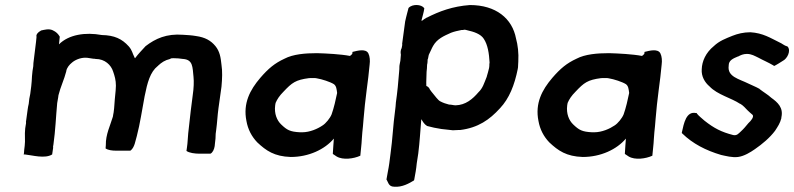

<svg xmlns="http://www.w3.org/2000/svg" viewBox="-20 -623 3151 762"><path d="M123 -457C120 -434 117 -409 114 -384C113 -376 112 -370 112 -360L109 -341L107 -321C106 -308 106 -294 104 -281L100 -250C97 -237 95 -225 94 -211C92 -204 91 -196 90 -190L83 -139C84 -136 83 -131 82 -126L80 -113C77 -88 81 -66 78 -44C77 -34 75 -23 75 -14L74 -10H79C108 -7 158 8 187 -10L191 -37C190 -40 191 -44 192 -49C200 -105 202 -161 207 -214C208 -221 210 -230 211 -237L212 -245C220 -278 235 -308 243 -340V-341C245 -354 256 -367 265 -374C276 -384 297 -394 319 -394C330 -394 339 -391 350 -390C353 -390 356 -390 359 -389H360C396 -389 421 -365 429 -339C435 -322 440 -305 440 -283L439 -264C437 -242 434 -215 433 -194L431 -177C430 -171 429 -168 428 -160C418 -126 399 -89 400 -47L399 -34C409 -27 425 -25 441 -25H496L499 -26C515 -40 517 -64 523 -83C536 -132 544 -189 554 -241C565 -296 576 -337 606 -361H607V-362C621 -375 634 -384 655 -389H656V-390C659 -392 664 -392 669 -392C682 -392 694 -391 706 -389H707C746 -386 744 -357 748 -318C750 -299 749 -273 745 -246L737 -183C733 -153 731 -124 727 -94C725 -75 725 -57 722 -38L720 -24C731 -16 753 -13 773 -13H815C824 -17 830 -30 832 -43L833 -53C835 -65 836 -81 836 -92L838 -107C842 -136 843 -164 847 -193L859 -279C862 -311 863 -341 859 -366C856 -396 852 -419 835 -440C817 -462 794 -475 758 -480C741 -483 724 -484 706 -485C641 -490 597 -470 558 -440L557 -439C542 -422 531 -412 516 -392L514 -394V-395C505 -412 505 -423 491 -439C464 -469 434 -483 384 -484C319 -496 253 -486 214 -447C215 -458 216 -464 217 -475V-477V-478C210 -489 204 -496 189 -503C174 -510 157 -505 143 -502H142V-501C131 -496 122 -485 125 -477Z M958 -143C964 -109 979 -81 1001 -58C1036 -25 1069 -2 1134 0C1205 0 1269 -30 1305 -73C1303 -54 1303 -39 1301 -15V-12L1316 -2C1341 13 1384 7 1410 -5L1413 -35C1414 -48 1416 -61 1416 -72L1418 -98C1420 -112 1421 -130 1423 -152C1427 -198 1429 -217 1435 -264C1440 -304 1444 -331 1447 -367C1449 -382 1448 -399 1442 -411C1432 -431 1399 -422 1379 -417L1378 -409C1374 -405 1372 -403 1369 -401C1333 -408 1275 -411 1238 -412C1192 -412 1143 -408 1109 -390C1070 -372 1045 -351 1013 -314C972 -266 944 -213 958 -143ZM1072 -204C1073 -209 1073 -213 1074 -215C1080 -229 1089 -243 1105 -259C1139 -295 1153 -306 1207 -313C1219 -313 1232 -314 1238 -312C1257 -309 1291 -298 1305 -289C1315 -282 1316 -269 1318 -254C1313 -229 1305 -194 1296 -169C1290 -154 1273 -133 1260 -125C1241 -112 1210 -98 1179 -98H1171C1131 -100 1119 -107 1096 -129C1079 -145 1068 -172 1072 -204Z M1576 -449C1577 -446 1576 -442 1575 -437L1574 -432C1570 -425 1569 -415 1571 -406C1570 -398 1570 -391 1569 -382C1568 -375 1565 -365 1565 -358C1565 -353 1565 -346 1564 -338C1561 -298 1557 -256 1551 -215V-214C1551 -205 1549 -195 1548 -184C1540 -127 1538 -70 1530 -14L1525 25C1522 48 1517 67 1514 88V90C1520 97 1521 118 1544 118C1576 121 1605 104 1623 93L1624 90C1628 68 1632 48 1634 25C1636 13 1638 -1 1640 -14C1646 -61 1648 -105 1652 -150C1657 -143 1662 -131 1674 -124V-123H1675C1694 -118 1711 -114 1732 -111C1746 -109 1763 -108 1777 -106H1778C1786 -106 1794 -107 1799 -107H1806C1878 -116 1923 -148 1964 -193C2001 -232 2022 -285 2035 -350V-351C2036 -355 2036 -357 2036 -359C2037 -366 2036 -373 2037 -378V-379C2039 -412 2035 -445 2028 -470C2013 -550 1948 -603 1845 -603C1776 -598 1723 -578 1674 -553H1673C1666 -549 1662 -546 1654 -540C1654 -540 1653 -541 1653 -543C1656 -556 1662 -574 1664 -590L1663 -591C1653 -606 1617 -608 1602 -592L1601 -591V-590C1599 -583 1597 -576 1596 -571C1594 -561 1590 -550 1588 -538ZM1677 -381V-386C1678 -388 1680 -394 1680 -397C1681 -401 1681 -404 1682 -406C1688 -417 1693 -431 1699 -441C1715 -469 1741 -480 1770 -493C1783 -498 1797 -501 1812 -504H1818C1820 -505 1822 -505 1825 -505C1827 -505 1830 -504 1834 -503C1861 -497 1888 -488 1900 -469C1916 -445 1921 -411 1923 -375C1922 -371 1922 -366 1922 -361L1921 -353C1920 -347 1913 -323 1912 -320V-319C1901 -292 1896 -273 1879 -257C1856 -230 1828 -206 1788 -205C1780 -205 1772 -208 1762 -208C1750 -211 1738 -215 1727 -221C1721 -224 1718 -229 1712 -235C1704 -246 1693 -257 1686 -268C1684 -273 1680 -279 1672 -282C1671 -300 1673 -320 1673 -338C1674 -347 1675 -356 1675 -366C1676 -370 1677 -375 1677 -381Z M2117 -143C2123 -109 2138 -81 2160 -58C2195 -25 2228 -2 2293 0C2364 0 2428 -30 2464 -73C2462 -54 2462 -39 2460 -15V-12L2475 -2C2500 13 2543 7 2569 -5L2572 -35C2573 -48 2575 -61 2575 -72L2577 -98C2579 -112 2580 -130 2582 -152C2586 -198 2588 -217 2594 -264C2599 -304 2603 -331 2606 -367C2608 -382 2607 -399 2601 -411C2591 -431 2558 -422 2538 -417L2537 -409C2533 -405 2531 -403 2528 -401C2492 -408 2434 -411 2397 -412C2351 -412 2302 -408 2268 -390C2229 -372 2204 -351 2172 -314C2131 -266 2103 -213 2117 -143ZM2231 -204C2232 -209 2232 -213 2233 -215C2239 -229 2248 -243 2264 -259C2298 -295 2312 -306 2366 -313C2378 -313 2391 -314 2397 -312C2416 -309 2450 -298 2464 -289C2474 -282 2475 -269 2477 -254C2472 -229 2464 -194 2455 -169C2449 -154 2432 -133 2419 -125C2400 -112 2369 -98 2338 -98H2330C2290 -100 2278 -107 2255 -129C2238 -145 2227 -172 2231 -204Z M2686 -95 2688 -93C2729 -53 2781 -26 2842 -8C2861 -4 2886 3 2909 0C2933 -3 2959 -19 2976 -31C3005 -51 3035 -76 3056 -104C3067 -121 3076 -134 3081 -154V-157C3090 -196 3066 -217 3041 -235C3027 -248 3009 -258 2994 -270V-271H2993C2979 -279 2965 -284 2951 -291C2913 -310 2866 -318 2872 -362V-363C2872 -384 2890 -391 2909 -399H2910C2919 -404 2930 -409 2944 -409C2963 -409 2975 -401 2990 -394C3008 -384 3028 -376 3050 -363L3052 -361C3056 -362 3085 -380 3086 -381C3105 -390 3120 -422 3106 -438L3104 -439C3092 -442 3085 -450 3073 -455C3038 -472 3008 -492 2958 -495C2931 -495 2907 -489 2887 -481C2860 -470 2835 -461 2813 -440C2781 -414 2766 -380 2765 -348C2763 -320 2777 -296 2796 -280C2827 -247 2883 -234 2917 -211H2918C2929 -205 2938 -194 2947 -185C2954 -178 2958 -175 2967 -167C2973 -159 2961 -144 2950 -134C2940 -122 2932 -112 2921 -102C2911 -93 2905 -84 2890 -87C2843 -99 2814 -114 2776 -144C2765 -154 2754 -162 2746 -172V-174H2744C2703 -184 2694 -133 2686 -97Z"/></svg>

Font: Hussar Pisanka
Style: SbdKur
Weight: 600
Designer: Robert Jablonski
Foundry: Cannot Into Space Fonts
Version: Version 1.070